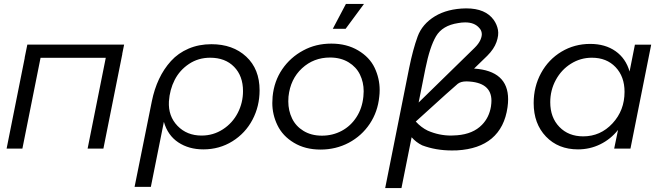

<svg xmlns="http://www.w3.org/2000/svg" viewBox="-20 -753 3364 973"><path d="M105 -460.5 118.5 -527H609L599.5 -480H600L504 0H424L516 -460H185.5L93.5 0H13.5L105.5 -460.5Z M1010.5 4Q937 4 883.5 -31.5Q830 -67 810.5 -135.5L744.5 194H662L749.5 -240Q762 -301.5 786 -352.5Q810 -403.5 846.5 -443.8Q883 -484 935.5 -506.5Q988 -529 1051.5 -529Q1160 -529 1227.8 -466Q1295.5 -403 1295.5 -295.5Q1295.5 -214.5 1259.5 -146.2Q1223.5 -78 1157.8 -37Q1092 4 1010.5 4ZM1001.5 -66Q1061 -66 1109.8 -97.8Q1158.5 -129.5 1185 -181Q1211.5 -232.5 1211.5 -291.5Q1211.5 -368 1166.5 -414.2Q1121.5 -460.5 1045 -460.5Q985 -460.5 937.8 -429Q890.5 -397.5 865.2 -348Q840 -298.5 836 -239Q832 -164.5 879.5 -115.2Q927 -66 1001.5 -66Z M1604.5 5Q1526.5 5 1469.5 -29.5Q1412.5 -63.5 1386 -118.5Q1360 -172 1360 -231Q1360 -246 1361.5 -263.5Q1369 -341.5 1410.2 -402Q1451.5 -462.5 1517 -497.5Q1580.5 -532 1659 -532Q1737 -532 1795 -497.5Q1853 -463 1878.5 -409.5Q1904 -355.5 1904 -297Q1904 -279 1902 -263.5Q1894.5 -186.5 1853.8 -125.5Q1813 -64.5 1747.5 -29.5Q1682 5 1604.5 5ZM1731.5 -607H1666.5L1733 -733H1824.5ZM1786.5 -159.5Q1815.5 -204 1821.5 -263.5Q1823 -278 1823 -290.5Q1823 -336.5 1804.2 -375Q1785.5 -413.5 1747 -437Q1707 -461.5 1652.5 -461.5Q1569.5 -461.5 1510.5 -407Q1451.5 -352.5 1442 -263.5Q1441 -246.5 1441 -239Q1441 -192.5 1460 -153Q1479 -113.5 1517.5 -90Q1557 -65.5 1611.5 -65.5Q1666 -65.5 1711.8 -90Q1757.5 -114.5 1786.5 -159.5Z M2297 9Q2288 9.5 2270 9.5Q2188.5 9.5 2119.5 -16.5Q2088 -32 2066 -57.5L2014.5 200H1932L2053.5 -408.5Q2072.5 -502.5 2096.5 -568Q2119.5 -631 2184 -670.5Q2248 -709 2340.5 -710.5H2343.5Q2440.5 -710.5 2482.5 -651.5Q2498.5 -628.5 2503.5 -601.8Q2508.5 -575 2496 -539.8Q2483.5 -504.5 2449.5 -470.5L2382.5 -405.5Q2555 -394 2555 -250Q2555 -231 2552 -209.5Q2537.5 -106.5 2471.5 -51Q2407.5 2.5 2297 9ZM2300 -328.5Q2286 -318 2087 -137Q2114.5 -107 2147.5 -91Q2204.5 -66 2266 -66Q2281 -66 2296.5 -67.5Q2377.5 -74 2422.5 -120.5Q2458.5 -157 2468 -213Q2470.5 -230.5 2470.5 -242.5Q2470.5 -337 2345.5 -340.5H2343.5Q2316 -340.5 2300 -328.5ZM2101.5 -233.5 2384.5 -510Q2406 -531 2414.8 -551.2Q2423.5 -571.5 2421.2 -586Q2419 -600.5 2409 -611Q2385 -639.5 2337.5 -639.5Q2319.5 -639.5 2301.5 -636Q2222 -624 2189.5 -569Q2158 -515 2136 -406Z M2909 4Q2809 4 2746.8 -61Q2684.5 -126 2684.5 -230.5Q2684.5 -314 2722 -382.8Q2759.5 -451.5 2825.2 -491Q2891 -530.5 2971 -530.5Q3047 -530.5 3099.2 -493.8Q3151.5 -457 3170.5 -390.5L3197.5 -526.5H3280L3175 0H3092.5L3112 -94.5Q3074.5 -47.5 3022 -21.8Q2969.5 4 2909 4ZM2935.5 -62Q3023 -62 3084 -127.8Q3145 -193.5 3145 -287.5Q3145 -365 3099.5 -412.8Q3054 -460.5 2979.5 -460.5Q2922 -460.5 2873.5 -430.2Q2825 -400 2796.8 -348Q2768.5 -296 2768.5 -235Q2768.5 -157.5 2814.8 -109.8Q2861 -62 2935.5 -62Z"/></svg>

Font: Argentum Sans Light
Style: Italic
Weight: 300
Italic angle: -11.3°
Designer: Julieta Ulanovsky (font), Owen Earl (portions from Jones font), Cristiano Sobral (main changes and remaster)
Foundry: Julieta Ulanovsky (font), Owen Earl (portions from Jones font), Cristiano Sobral (main changes and remaster)
Version: Version 3.127